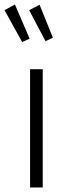

<svg xmlns="http://www.w3.org/2000/svg" viewBox="-49 -829 293 849"><path d="M140 -523V0H84V-523ZM17 -809 82 -658 49 -643 -29 -784ZM126 -808 185 -662 152 -647 80 -784Z"/></svg>

Font: Fira Sans Extra Condensed Light
Style: Regular
Weight: 300
Width: 1
Designer: Carrois Corporate & Edenspiekermann AG
Foundry: Carrois Corporate GbR & Edenspiekermann AG
Version: Version 4.203